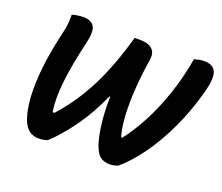

<svg xmlns="http://www.w3.org/2000/svg" viewBox="-119 -885 1235 1070"><g transform="rotate(20 498.5 -350.5)"><path d="M139 -701Q168 -711 206 -711Q253 -711 270 -682.5Q287 -654 269 -579Q237 -445 224.5 -338Q212 -231 225 -155L235 -154Q326 -253 393.5 -384Q461 -515 513 -700H544Q595 -700 618.5 -677.5Q642 -655 634 -612Q620 -523 614 -437.5Q608 -352 612 -279Q616 -206 631 -154L638 -153Q685 -213 729.5 -296.5Q774 -380 809 -482.5Q844 -585 864 -701Q881 -706 894 -708.5Q907 -711 924 -711Q975 -711 991 -675Q1007 -639 982 -547Q949 -425 898.5 -318.5Q848 -212 789 -130.5Q730 -49 670 1Q661 4 648.5 7Q636 10 624 10Q602 10 583.5 3Q565 -4 551 -22Q531 -50 518.5 -101.5Q506 -153 500.5 -216.5Q495 -280 497 -344L492 -345Q445 -237 380.5 -146.5Q316 -56 253 1Q242 5 229 7.5Q216 10 200 10Q178 10 158.5 1Q139 -8 124 -29Q97 -68 86 -146.5Q75 -225 84 -335.5Q93 -446 125 -581Q142 -649 139 -701Z"/></g></svg>

Font: Recursive Sn Csl St
Style: Bold Italic
Weight: 700
Italic angle: -15°
Version: Version 1.079;hotconv 1.0.112;makeotfexe 2.5.65598; ttfautoh